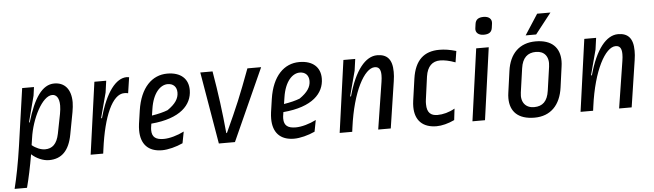

<svg xmlns="http://www.w3.org/2000/svg" viewBox="-59 -903 4412 1295"><g transform="rotate(-5 2147.0 -255.0)"><path d="M427 -297C431 -321 434 -343 434 -363C434 -454 389 -500 321 -500C239 -500 181 -413 134 -254L131 -252L129 -254L175 -430L183 -488H103L47 -97C32 6 12 111 -7 185H77C93 125 110 45 124 -38C156 -8 202 12 242 12C327 12 379 -40 399 -148ZM301 -424C327 -424 348 -402 348 -349C348 -333 346 -314 342 -292L316 -160C302 -91 270 -63 221 -63C194 -63 159 -77 133 -99L140 -145C158 -276 233 -424 301 -424Z M609 0 613 -30C642 -250 705 -394 786 -394C797 -394 804 -393 812 -391L828 -498C824 -499 816 -500 812 -500C739 -500 669 -412 622 -240L619 -238L616 -240L661 -409L672 -488H592L524 0Z M1228 -375C1229 -452 1178 -500 1086 -500C984 -500 903 -423 880 -268L867 -179C865 -163 864 -149 864 -135C864 -43 912 12 1007 12C1047 12 1103 -2 1148 -23L1163 -101C1118 -78 1064 -63 1025 -63C972 -63 945 -81 945 -130C945 -139 946 -148 948 -159L950 -173C1149 -190 1227 -277 1228 -375ZM966 -272C982 -378 1033 -429 1083 -429C1119 -429 1144 -407 1144 -367C1144 -326 1121 -291 1067 -254C1039 -243 1003 -234 959 -227Z M1448 -67C1435 -207 1418 -337 1392 -488H1309L1392 0H1501L1721 -488H1628C1561 -308 1532 -238 1453 -67L1450 -65Z M2122 -375C2123 -452 2072 -500 1980 -500C1878 -500 1797 -423 1774 -268L1761 -179C1759 -163 1758 -149 1758 -135C1758 -43 1806 12 1901 12C1941 12 1997 -2 2042 -23L2057 -101C2012 -78 1958 -63 1919 -63C1866 -63 1839 -81 1839 -130C1839 -139 1840 -148 1842 -159L1844 -173C2043 -190 2121 -277 2122 -375ZM1860 -272C1876 -378 1927 -429 1977 -429C2013 -429 2038 -407 2038 -367C2038 -326 2015 -291 1961 -254C1933 -243 1897 -234 1853 -227Z M2295 0 2299 -30C2331 -270 2414 -421 2484 -421C2509 -421 2525 -407 2525 -364C2525 -351 2524 -336 2521 -318L2471 0H2556L2604 -316C2608 -340 2609 -360 2609 -379C2609 -466 2572 -500 2507 -500C2428 -500 2355 -412 2308 -240L2305 -238L2302 -240L2347 -409L2358 -488H2278L2210 0Z M2866 12C2901 12 2945 1 2987 -19L2996 -96C2958 -74 2915 -63 2878 -63C2834 -63 2807 -84 2807 -142C2807 -152 2807 -162 2809 -174L2830 -328C2840 -396 2875 -428 2927 -428C2955 -428 2990 -421 3030 -406L3042 -482C2997 -495 2963 -500 2928 -500C2825 -500 2762 -445 2744 -321L2723 -173C2721 -159 2720 -145 2720 -132C2720 -39 2773 12 2866 12Z M3194 0 3262 -488H3177L3109 0ZM3298 -646C3302 -676 3281 -695 3245 -695C3210 -695 3191 -682 3187 -652L3183 -623C3179 -594 3201 -575 3236 -575C3272 -575 3290 -588 3294 -617Z M3633 -161C3623 -91 3590 -59 3532 -59C3476 -59 3441 -98 3451 -165L3474 -327C3484 -398 3520 -429 3576 -429C3633 -429 3666 -390 3656 -322ZM3740 -315C3742 -328 3743 -341 3743 -353C3743 -444 3689 -500 3580 -500C3472 -500 3403 -434 3387 -316L3367 -172C3365 -159 3364 -146 3364 -134C3364 -43 3418 12 3529 12C3638 12 3705 -58 3721 -176ZM3697 -685H3607L3517 -546H3588Z M3926 0 3930 -30C3962 -270 4045 -421 4115 -421C4140 -421 4156 -407 4156 -364C4156 -351 4155 -336 4152 -318L4102 0H4187L4235 -316C4239 -340 4240 -360 4240 -379C4240 -466 4203 -500 4138 -500C4059 -500 3986 -412 3939 -240L3936 -238L3933 -240L3978 -409L3989 -488H3909L3841 0Z"/></g></svg>

Font: Ropa Sans
Style: Italic
Weight: 400
Designer: Botio Nikoltchev
Foundry: Botjo Nikoltchev
Version: Version 1.002